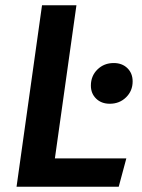

<svg xmlns="http://www.w3.org/2000/svg" viewBox="-20 -711 539 731"><path d="M189 -108H461L432 0H43L140 -691H271ZM326 -385Q326 -422 351 -446.5Q376 -471 413 -471Q445 -471 465 -451.5Q485 -432 485 -401Q485 -365 460 -340.5Q435 -316 398 -316Q366 -316 346 -335.5Q326 -355 326 -385Z"/></svg>

Font: FiraGO Medium
Style: Italic
Weight: 500
Italic angle: -8°
Designer: bBox Type GmbH
Foundry: bBox Type GmbH
Version: Version 1.001